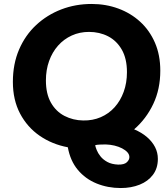

<svg xmlns="http://www.w3.org/2000/svg" viewBox="-20 -733 838 969"><path d="M589.3 216Q524 216 467.5 193Q411 170 372.8 124.3Q334.7 78.7 322.3 10.3Q242.7 -4.7 180.2 -47.8Q117.7 -91 81.3 -159.8Q45 -228.7 45 -319.7Q45 -410.3 76.2 -482.8Q107.3 -555.3 162.5 -606.7Q217.7 -658 289.3 -685.5Q361 -713 442.3 -713Q514.3 -713 577.2 -689.8Q640 -666.7 687.5 -623.2Q735 -579.7 762 -517.5Q789 -455.3 789 -376.3Q789 -283 753.5 -208.2Q718 -133.3 657 -80.3Q695 -64.3 721.7 -41.3Q748.3 -18.3 762.5 9.3Q776.7 37 776.7 69Q776.7 116 752 149Q727.3 182 684.8 199Q642.3 216 589.3 216ZM576.3 97.7Q607 98.3 620 86Q633 73.7 633 60Q633 47 623.2 35.8Q613.3 24.7 596.3 15.8Q579.3 7 558 1.8Q536.7 -3.3 513.3 -4Q498 -4 482.7 -3.3Q467.3 -2.7 460.3 0Q462 9 468.2 24.5Q474.3 40 487.3 56.3Q500.3 72.7 522 84.5Q543.7 96.3 576.3 97.7ZM399.7 -125Q447.7 -124 488.3 -141.5Q529 -159 558.5 -191.8Q588 -224.7 604.3 -269.7Q620.7 -314.7 620.7 -368.7Q620.7 -437 594.8 -482.2Q569 -527.3 525.7 -549.7Q482.3 -572 429.3 -572Q382 -572 342.2 -553.8Q302.3 -535.7 273 -502.7Q243.7 -469.7 227.7 -424.8Q211.7 -380 211.7 -327Q211.7 -259.7 237 -215Q262.3 -170.3 305.5 -148Q348.7 -125.7 399.7 -125Z"/></svg>

Font: MuseoModerno Thin
Style: Italic
Weight: 100
Italic angle: -9°
Designer: Pablo Cosgaya, Héctor Gatti, Marcela Romero, and the Authors of The MuseoModerno Project.
Foundry: Omnibus-Type Team
Version: Version 1.003